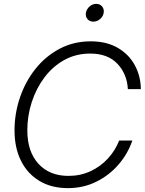

<svg xmlns="http://www.w3.org/2000/svg" viewBox="-20 -950 742 981"><path d="M327.1 11.2Q242.2 11.2 180.9 -25.9Q119.6 -63 86.9 -129.2Q54.2 -195.3 54.2 -283.7Q54.2 -370.1 81.8 -451.4Q109.4 -532.7 160.6 -597.4Q211.9 -662.1 283.7 -700.4Q355.5 -738.8 443.4 -738.8Q523.9 -738.8 580.8 -706.1Q637.7 -673.3 668.2 -617.9Q698.7 -562.5 699.7 -494.6H633.3Q628.9 -572.8 579.6 -624.5Q530.3 -676.3 440.9 -676.3Q368.2 -676.3 308.8 -643.6Q249.5 -610.8 207.3 -554.7Q165 -498.5 142.3 -428.5Q119.6 -358.4 119.6 -284.2Q119.6 -175.3 176.3 -113.3Q232.9 -51.3 329.6 -51.3Q390.6 -51.3 441.9 -75Q493.2 -98.6 531 -139.6Q568.8 -180.7 588.9 -231.9H656.2Q633.3 -164.6 585.7 -109.4Q538.1 -54.2 471.9 -21.5Q405.8 11.2 327.1 11.2ZM457 -839.4Q438 -839.4 427 -852.5Q416 -865.7 418.9 -884.8Q422.4 -903.8 437.7 -917Q453.1 -930.2 471.7 -930.2Q490.7 -930.2 501.7 -917Q512.7 -903.8 509.8 -884.8Q506.8 -865.7 491.2 -852.5Q475.6 -839.4 457 -839.4Z"/></svg>

Font: Inter Display Light
Style: Italic
Weight: 300
Italic angle: -9.39999°
Designer: Rasmus Andersson
Foundry: rsms
Version: Version 4.000;git-a52131595